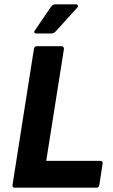

<svg xmlns="http://www.w3.org/2000/svg" viewBox="-20 -869 524 889"><path d="M48 0Q36 0 38 -13L137 -642Q139 -655 151 -655H264Q277 -655 276 -642L194 -124H444Q457 -124 455 -111L440 -13Q438 0 427 0ZM148 -714Q141 -714 139 -718.5Q137 -723 142 -729L215 -836Q224 -849 236 -849H331Q339 -849 340.5 -843.5Q342 -838 337 -833L241 -727Q230 -714 218 -714Z"/></svg>

Font: Sofia Sans ExtraBold
Style: Italic
Weight: 800
Italic angle: -9°
Designer: Botio Nikoltchev, Ani Petrova
Foundry: lettersoup
Version: Version 4.100; ttfautohint (v1.8.4.7-5d5b)